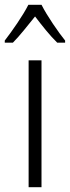

<svg xmlns="http://www.w3.org/2000/svg" viewBox="-46 -785 293 805"><path d="M128 -765H73C51 -721 5 -655 -26 -615V-606H8C36 -634 71 -679 101 -716C130 -678 163 -636 194 -606H227V-615C200 -648 151 -719 128 -765ZM128 0V-532H74V0Z"/></svg>

Font: Noto Sans Thai Cond Light
Style: Regular
Weight: 300
Width: 3
Designer: Monotype Design Team
Foundry: Monotype Imaging Inc.
Version: Version 2.002